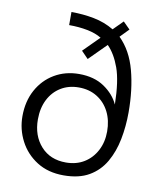

<svg xmlns="http://www.w3.org/2000/svg" viewBox="-81 -774 717 852"><g transform="rotate(10 277.0 -348.0)"><path d="M263 12Q193 12 142.5 -20Q92 -52 65 -104Q38 -156 38 -215Q38 -282 66 -333.5Q94 -385 143 -414Q192 -443 254 -443Q322 -443 367.5 -412Q413 -381 433 -337Q431 -443 410 -501Q389 -559 356 -592L279 -515L248 -547L319 -618Q293 -634 255 -641.5Q217 -649 172 -649V-708Q225 -708 274 -698.5Q323 -689 365 -664L408 -707L439 -676L401 -637Q454 -585 476.5 -500.5Q499 -416 499 -313Q499 -250 487.5 -191.5Q476 -133 449.5 -87Q423 -41 377.5 -14.5Q332 12 263 12ZM263 -46Q310 -46 345 -67.5Q380 -89 400 -127Q420 -165 420 -213Q420 -263 400.5 -301.5Q381 -340 345.5 -362Q310 -384 263 -384Q217 -384 182 -362.5Q147 -341 127.5 -302.5Q108 -264 108 -213Q108 -140 150 -93Q192 -46 263 -46Z"/></g></svg>

Font: Atkinson Hyperlegible Next Light
Style: Regular
Weight: 300
Designer: Elliott Scott, Megan Eiswerth, Linus Boman, Theodore Petrosky, Letters from Sweden
Foundry: Applied Design Works, Letters from Sweden
Version: Version 2.001